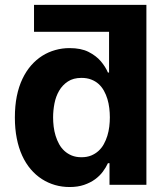

<svg xmlns="http://www.w3.org/2000/svg" viewBox="-20 -747 675 776"><path d="M70.7 -428.3Q85.6 -459.5 106 -482.8Q126.4 -506 150.9 -521.5Q175.4 -536.9 203.3 -544.7Q231.2 -552.6 261 -552.6Q307.5 -552.6 337.7 -537.3Q369 -521.3 387.6 -499.3Q406.2 -477.3 416.2 -453.8H420.8V-618.6H117.5V-727.3H571.7V0H422.6V-87.4H416.2Q408.4 -70.3 395.6 -53.1Q382.8 -35.9 364 -22.2Q345.2 -8.5 319.8 0.2Q294.4 8.9 261.4 8.9Q199.6 8.9 149.1 -23.4Q124.3 -39.4 104 -63.2Q83.8 -87 69.6 -118.1Q55.4 -149.1 47.8 -187.7Q40.1 -226.2 40.1 -272Q40.1 -319.2 47.9 -358.1Q55.8 -397 70.7 -428.3ZM194.6 -272.7Q194.6 -254.3 196.9 -235.3Q199.2 -216.3 204.7 -198.3Q210.2 -180.4 218.9 -164.6Q227.6 -148.8 240.4 -137.1Q253.2 -125.4 270.2 -118.4Q287.3 -111.5 309.3 -111.5Q331.3 -111.5 348.4 -118.4Q365.4 -125.4 378.2 -137.1Q391 -148.8 399.7 -164.6Q408.4 -180.4 413.9 -198.3Q419.4 -216.3 421.7 -235.3Q424 -254.3 424 -272.7Q424 -291.2 421.7 -310.2Q419.4 -329.2 414.1 -346.9Q408.7 -364.7 400 -380.3Q391.3 -396 378.6 -407.5Q365.8 -419 348.5 -425.6Q331.3 -432.2 309.3 -432.2Q276.3 -432.2 254.3 -417.6Q232.2 -403.1 218.9 -380.1Q205.6 -357.2 200.1 -328.8Q194.6 -300.4 194.6 -272.7Z"/></svg>

Font: Inter P
Style: Bold
Weight: 700
Designer: Rasmus Andersson
Foundry: rsms
Version: Version 3.018;git-588b23468